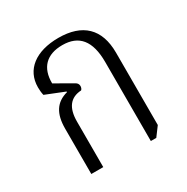

<svg xmlns="http://www.w3.org/2000/svg" viewBox="-133 -671 773 793"><g transform="rotate(-30 253.0 -275.0)"><path d="M365 5H391L423 -38V-383C423 -497 361 -555 247 -555C139 -555 72 -504 72 -420C72 -408 73 -395 76 -382L166 -346V-343C110 -328 84 -288 84 -216V0H141V-217C141 -282 167 -317 220 -320C224 -323 227 -330 227 -337C227 -346 223 -353 213 -358L131 -405C130 -480 171 -521 246 -521C325 -521 365 -473 365 -372Z"/></g></svg>

Font: Noto Serif Thai Condensed Light
Style: Regular
Weight: 300
Width: 3
Designer: Monotype Design Team
Foundry: Monotype Imaging Inc.
Version: Version 2.002